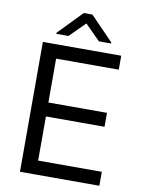

<svg xmlns="http://www.w3.org/2000/svg" viewBox="-99 -991 796 1059"><g transform="rotate(10 299.0 -461.5)"><path d="M88.1 0V-727.3H527V-649.1H176.1V-403.4H504.3V-325.3H176.1V-78.1H532.7V0ZM221.6 -784.1 306.8 -869.3 392 -784.1H460.2V-789.8L331 -923.3H282.7L153.4 -789.8V-784.1Z"/></g></svg>

Font: Inter UI
Style: Regular
Weight: 400
Designer: Rasmus Andersson
Foundry: rsms
Version: 3.2;8d6f07862